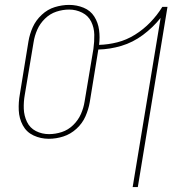

<svg xmlns="http://www.w3.org/2000/svg" viewBox="-20 -558 760 783"><path d="M521 205H542L663 -530H642Q621 -496 593 -467Q565 -438 530.5 -416.5Q496 -395 458.5 -385.5Q421 -376 384 -375Q388 -406 384 -436Q380 -466 364.5 -490.5Q349 -515 321 -526.5Q293 -538 262 -538Q233 -538 203.5 -529Q174 -520 150 -497.5Q126 -475 113.5 -447Q101 -419 96 -389L61 -174Q55 -141 56.5 -108Q58 -75 73 -47Q88 -19 117 -5.5Q146 8 179 8Q209 8 238.5 -1.5Q268 -11 292 -33Q316 -55 328.5 -83.5Q341 -112 346 -141L381 -356Q428 -357 475 -371Q522 -385 563 -415.5Q604 -446 635 -485ZM180 -11Q151 -11 126.5 -23.5Q102 -36 90 -61Q78 -86 77 -114.5Q76 -143 81 -171L117 -386Q121 -412 132 -437Q143 -462 163.5 -482Q184 -502 210 -510.5Q236 -519 262 -519Q290 -519 315 -506.5Q340 -494 352 -469.5Q364 -445 364.5 -416.5Q365 -388 361 -359L325 -144Q321 -118 310 -93Q299 -68 278.5 -48Q258 -28 232 -19.5Q206 -11 180 -11Z"/></svg>

Font: Iosevka Sparkle Thin Oblique
Style: Regular
Weight: 100
Italic angle: -9°
Designer: Belleve Invis
Foundry: Belleve Invis
Version: Version 4.5.0; ttfautohint (v1.8.3)